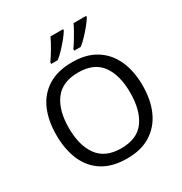

<svg xmlns="http://www.w3.org/2000/svg" viewBox="-214 -1103 1208 1271"><g transform="rotate(-30 390.5 -467.0)"><path d="M720 -358Q720 -247 682.5 -164.5Q645 -82 572 -36Q499 10 391 10Q280 10 206.5 -36Q133 -82 97 -165Q61 -248 61 -359Q61 -469 97 -551Q133 -633 206.5 -679Q280 -725 392 -725Q499 -725 572 -679.5Q645 -634 682.5 -551.5Q720 -469 720 -358ZM156 -358Q156 -223 213 -145.5Q270 -68 391 -68Q513 -68 569 -145.5Q625 -223 625 -358Q625 -493 569 -569.5Q513 -646 392 -646Q271 -646 213.5 -569.5Q156 -493 156 -358ZM626 -934Q616 -917 593 -888Q570 -859 543 -830.5Q516 -802 493 -784H443V-796Q457 -815 473 -841Q489 -867 504.5 -894.5Q520 -922 530 -944H626ZM450 -934Q440 -917 417 -888Q394 -859 367 -830.5Q340 -802 317 -784H267V-796Q288 -825 313 -867.5Q338 -910 354 -944H450Z"/></g></svg>

Font: TSCustom
Style: Regular
Weight: 400
Designer: Monotype Design Team
Foundry: Monotype Imaging Inc.
Version: Version 2.004; ttfautohint (v1.8.3) -l 8 -r 50 -G 200 -x 14 